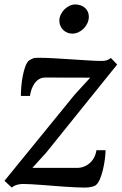

<svg xmlns="http://www.w3.org/2000/svg" viewBox="-22 -827 543 858"><path d="M311.5 -403.8 381.3 -480 180.7 -480.5Q165.5 -480.5 153.8 -473.9Q142.1 -467.3 133.5 -455.8Q125 -444.3 119.6 -429.4Q114.3 -414.6 111.8 -398.4H71.3Q71.3 -415.5 73.2 -439.9Q75.2 -464.4 79.8 -488.3Q84.5 -512.2 91.8 -531.7Q99.1 -551.3 109.9 -558.1Q116.2 -562 123.8 -565.4Q131.3 -568.8 149.4 -568.8Q178.2 -568.8 217.5 -566.7Q256.8 -564.5 296.9 -561.8Q336.9 -559.1 373.3 -556.9Q409.7 -554.7 432.6 -554.7Q443.8 -554.7 453.1 -557.1Q462.4 -559.6 473.6 -567.9L501.5 -538.6L184.1 -144.5L122.6 -76.7H322.3Q339.4 -76.7 354.2 -82.8Q369.1 -88.9 380.6 -99.6Q392.1 -110.4 399.4 -124.8Q406.7 -139.2 409.2 -155.8H449.7Q449.7 -138.7 446.5 -114.7Q443.4 -90.8 437.7 -67.4Q432.1 -43.9 423.8 -24.9Q415.5 -5.9 404.8 1.5Q398.4 5.4 386 8.3Q373.5 11.2 355.5 11.2Q337.4 11.2 314 10Q290.5 8.8 264.9 7.1Q239.3 5.4 212.9 3.2Q186.5 1 162.1 -0.7Q137.7 -2.4 116.7 -3.7Q95.7 -4.9 81.1 -4.9Q72.3 -4.9 60.1 -2.7Q47.9 -0.5 37.6 5.9L30.8 11.2L-2 -19ZM300.3 -676.8Q288.6 -676.8 278.1 -681.4Q267.6 -686 260 -693.6Q252.4 -701.2 247.8 -711.7Q243.2 -722.2 243.2 -733.9Q243.2 -748.5 249.5 -761.7Q255.9 -774.9 266.1 -785.2Q276.4 -795.4 289.1 -801.3Q301.8 -807.1 314.5 -807.1Q328.1 -807.1 339.4 -802.7Q350.6 -798.3 358.6 -791Q366.7 -783.7 370.8 -773.7Q375 -763.7 375 -752.4Q375 -737.8 368.9 -724.1Q362.8 -710.4 352.5 -700Q342.3 -689.5 328.9 -683.1Q315.4 -676.8 300.3 -676.8Z"/></svg>

Font: Merriweather
Style: Italic
Weight: 400
Italic angle: -7°
Designer: Eben Sorkin ( eben@eyebytes.com )
Foundry: Eben Sorkin ( eben@eyebytes.com )
Version: Version 1.005; ttfautohint (v0.97) -l 13 -r 13 -G 200 -x 24 